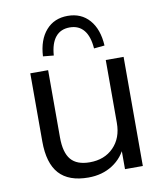

<svg xmlns="http://www.w3.org/2000/svg" viewBox="-87 -854 795 934"><g transform="rotate(-10 310.5 -387.0)"><path d="M544.2 0H456.1V-115.1H469Q445.4 -56.8 394.2 -23.7Q343 9.3 274.5 9.3Q177.6 9.3 130.4 -42.9Q83.3 -95.1 83.3 -202.4V-539.1H171.4V-207.4Q171.4 -132.1 200.7 -97.4Q230.1 -62.6 293.7 -62.6Q366.8 -62.6 411.4 -108.2Q456.1 -153.7 456.1 -228.4V-539.1H544.2ZM310.3 -782.8Q377.1 -782.8 417.4 -736.8Q457.8 -690.8 462.3 -609.6L409.7 -604.5Q405.4 -664.3 380.2 -695Q355 -725.7 310.3 -725.7Q265.6 -725.7 240.4 -695Q215.2 -664.3 210.9 -604.5L158.3 -609.6Q162.8 -690.8 203.2 -736.8Q243.5 -782.8 310.3 -782.8Z"/></g></svg>

Font: Min Sans VF VF
Style: Regular
Weight: 400
Designer: Jinseong-Kim, NotoSansCJK, Nunito
Foundry: Jinseong-Kim
Version: Version 1.420;Glyphs 3.1.2 (3151)